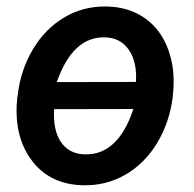

<svg xmlns="http://www.w3.org/2000/svg" viewBox="-20 -558 594 589"><path d="M34.2 -265.6Q43 -342.8 80.8 -406.5Q118.7 -470.2 178 -505.1Q237.3 -540 309.1 -538.1Q377 -536.1 425.5 -501.5Q474.1 -466.8 496.3 -405.3Q518.6 -343.8 510.7 -270.5L509.8 -259.8Q500 -182.1 461.9 -119.1Q423.8 -56.2 364.5 -22Q305.2 12.2 233.9 10.3Q136.2 7.8 81.3 -60.8Q26.4 -129.4 31.2 -235.8L32.7 -255.4ZM239.3 -84.5Q341.8 -81.1 389.2 -223.6L146 -223.1Q142.1 -159.2 166.7 -122.6Q191.4 -85.9 239.3 -84.5ZM303.2 -443.4Q203.1 -446.8 154.3 -306.2L397 -306.6Q400.9 -367.7 375.5 -404.8Q350.1 -441.9 303.2 -443.4Z"/></svg>

Font: Roboto Medium
Style: Italic
Weight: 500
Italic angle: -12°
Designer: Google
Version: Version 2.134; 2016